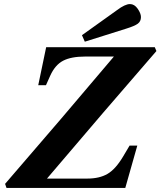

<svg xmlns="http://www.w3.org/2000/svg" viewBox="-20 -924 789 944"><path d="M383 -751 555 -874Q595 -904 619 -904Q641 -904 657 -881Q673 -858 673 -840Q673 -819 657.5 -807.5Q642 -796 600 -783L397 -719ZM5 -20Q288 -347 540 -646H399Q330 -646 290.5 -625.5Q251 -605 227 -552L206 -505H168L207 -692H741L749 -673Q497 -383 211 -46H409Q469 -46 508.5 -69Q548 -92 585 -154L617 -208H655L596 0H12Z"/></svg>

Font: Heuristica
Style: Bold Italic
Weight: 700
Italic angle: -13°
Version: Version 1.0.2